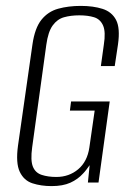

<svg xmlns="http://www.w3.org/2000/svg" viewBox="-20 -619 444 651"><path d="M155 12Q119 12 90 2.5Q61 -7 47 -36.5Q33 -66 41 -125L90 -468Q98 -524 120.5 -552Q143 -580 177.5 -589.5Q212 -599 254 -599Q296 -599 327.5 -589Q359 -579 373.5 -551.5Q388 -524 380 -468L369 -395H322L332 -467Q339 -511 329.5 -532.5Q320 -554 299 -560.5Q278 -567 249 -567Q220 -567 197 -560.5Q174 -554 158.5 -532.5Q143 -511 137 -467L89 -119Q83 -75 91.5 -54Q100 -33 121.5 -26Q143 -19 171 -19Q214 -19 245 -45Q276 -71 283 -119L301 -244H217L221 -275H352L314 0H278L284 -59Q279 -52 273 -44Q267 -36 262 -31Q244 -11 218.5 0.5Q193 12 155 12Z"/></svg>

Font: Alumni Sans Thin Light
Style: Italic
Weight: 300
Italic angle: -8°
Version: Version 1.016